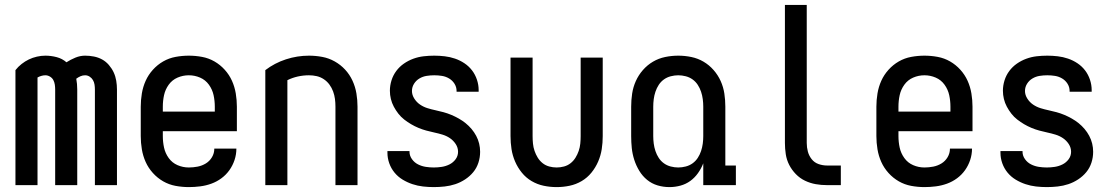

<svg xmlns="http://www.w3.org/2000/svg" viewBox="-20 -755 4540 783"><path d="M43 0V-469Q54 -483 68 -494Q82 -505 97.5 -512.5Q113 -520 130.5 -524Q148 -528 165 -528Q188 -528 211 -522Q234 -516 251 -501Q268 -512 287.5 -520Q307 -528 327 -528Q345 -528 363 -524.5Q381 -521 396.5 -512.5Q412 -504 424 -490Q436 -476 443.5 -460Q451 -444 454 -426Q457 -408 457 -390V0H367V-390Q367 -400 365.5 -410Q364 -420 359 -428.5Q354 -437 345.5 -442.5Q337 -448 327 -448Q317 -448 308 -444Q299 -440 291 -434Q293 -424 294 -412.5Q295 -401 295 -390V0H205V-390Q205 -400 203.5 -410Q202 -420 197.5 -428.5Q193 -437 184 -442.5Q175 -448 165 -448Q157 -448 148.5 -445.5Q140 -443 133 -439V0Z M750 8Q723 8 696 3Q669 -2 645.5 -15.5Q622 -29 603.5 -49.5Q585 -70 574 -94.5Q563 -119 558.5 -146Q554 -173 554 -200V-320Q554 -347 558.5 -374Q563 -401 574 -425.5Q585 -450 603.5 -470.5Q622 -491 645.5 -504.5Q669 -518 696 -523Q723 -528 750 -528Q777 -528 804 -523Q831 -518 854.5 -504.5Q878 -491 896.5 -470.5Q915 -450 926 -425.5Q937 -401 941.5 -374Q946 -347 946 -320V-220H644V-200Q644 -176 649 -153Q654 -130 668 -110.5Q682 -91 704 -81.5Q726 -72 750 -72Q768 -72 786 -75.5Q804 -79 819.5 -88.5Q835 -98 844.5 -114Q854 -130 854 -149H944Q944 -125 936.5 -102.5Q929 -80 915.5 -61Q902 -42 883 -28Q864 -14 842 -6Q820 2 796.5 5Q773 8 750 8ZM856 -300V-320Q856 -344 851 -367Q846 -390 832 -409.5Q818 -429 796 -438.5Q774 -448 750 -448Q726 -448 704 -438.5Q682 -429 668 -409.5Q654 -390 649 -367Q644 -344 644 -320V-300Z M1062 0V-469Q1100 -498 1146 -513Q1192 -528 1240 -528Q1267 -528 1294 -523Q1321 -518 1345 -504.5Q1369 -491 1387.5 -471Q1406 -451 1417.5 -426Q1429 -401 1433.5 -374Q1438 -347 1438 -320V0H1348V-320Q1348 -336 1346 -351.5Q1344 -367 1338.5 -382Q1333 -397 1323.5 -410Q1314 -423 1300.5 -432Q1287 -441 1271.5 -444.5Q1256 -448 1240 -448Q1217 -448 1194.5 -443Q1172 -438 1152 -428V0Z M1749 8Q1727 8 1705 5.5Q1683 3 1662 -4Q1641 -11 1622 -22.5Q1603 -34 1589 -51Q1575 -68 1567.5 -89Q1560 -110 1560 -132V-139H1650V-136Q1650 -120 1660 -106Q1670 -92 1685 -84.5Q1700 -77 1716.5 -74.5Q1733 -72 1749 -72Q1765 -72 1781.5 -74.5Q1798 -77 1813 -84.5Q1828 -92 1838 -105.5Q1848 -119 1848 -136Q1848 -153 1838.5 -167.5Q1829 -182 1815 -191.5Q1801 -201 1784.5 -206Q1768 -211 1751.5 -214.5Q1735 -218 1718.5 -222.5Q1702 -227 1686.5 -233.5Q1671 -240 1656.5 -248.5Q1642 -257 1628.5 -267.5Q1615 -278 1604.5 -291.5Q1594 -305 1586 -320Q1578 -335 1574 -351.5Q1570 -368 1570 -385Q1570 -406 1576.5 -427Q1583 -448 1596 -465.5Q1609 -483 1627 -495.5Q1645 -508 1665.5 -515.5Q1686 -523 1707.5 -525.5Q1729 -528 1751 -528Q1772 -528 1793.5 -525.5Q1815 -523 1835.5 -516Q1856 -509 1874 -497Q1892 -485 1905 -468Q1918 -451 1925 -430Q1932 -409 1932 -388V-381H1842V-384Q1842 -400 1833.5 -413.5Q1825 -427 1811.5 -435Q1798 -443 1782.5 -445.5Q1767 -448 1751 -448Q1735 -448 1719.5 -445.5Q1704 -443 1690.5 -435Q1677 -427 1668.5 -413.5Q1660 -400 1660 -384Q1660 -368 1669.5 -353Q1679 -338 1693 -328.5Q1707 -319 1723 -314Q1739 -309 1755.5 -305.5Q1772 -302 1788.5 -297.5Q1805 -293 1820.5 -286.5Q1836 -280 1851 -271.5Q1866 -263 1879 -252.5Q1892 -242 1903 -229Q1914 -216 1922 -201Q1930 -186 1934 -169.5Q1938 -153 1938 -136Q1938 -113 1931 -91.5Q1924 -70 1910 -53Q1896 -36 1877 -23.5Q1858 -11 1837 -4Q1816 3 1793.5 5.5Q1771 8 1749 8Z M2250 8Q2223 8 2197 2.5Q2171 -3 2148 -16.5Q2125 -30 2108 -51Q2091 -72 2080.5 -96.5Q2070 -121 2066 -147Q2062 -173 2062 -200V-520H2152V-200Q2152 -185 2153.5 -169.5Q2155 -154 2160 -139.5Q2165 -125 2173 -112Q2181 -99 2193 -89.5Q2205 -80 2220 -76Q2235 -72 2250 -72Q2265 -72 2280 -76Q2295 -80 2307 -89.5Q2319 -99 2327 -112Q2335 -125 2340 -139.5Q2345 -154 2346.5 -169.5Q2348 -185 2348 -200V-520H2438V-200Q2438 -173 2434 -147Q2430 -121 2419.5 -96.5Q2409 -72 2392 -51Q2375 -30 2352 -16.5Q2329 -3 2303 2.5Q2277 8 2250 8Z M2710 8Q2685 8 2661.5 1Q2638 -6 2619 -21.5Q2600 -37 2587 -58.5Q2574 -80 2566.5 -103.5Q2559 -127 2556.5 -151Q2554 -175 2554 -200V-320Q2554 -347 2558 -373.5Q2562 -400 2573 -424.5Q2584 -449 2602 -469.5Q2620 -490 2643 -503.5Q2666 -517 2692.5 -522.5Q2719 -528 2746 -528Q2773 -528 2799.5 -522.5Q2826 -517 2849 -503.5Q2872 -490 2890 -469.5Q2908 -449 2919 -424.5Q2930 -400 2934 -373.5Q2938 -347 2938 -320V-80H2981V0H2848V-89Q2840 -68 2826.5 -49Q2813 -30 2795 -17Q2777 -4 2755 2Q2733 8 2710 8ZM2746 -72Q2761 -72 2776.5 -76Q2792 -80 2804.5 -89Q2817 -98 2825.5 -111Q2834 -124 2839 -139Q2844 -154 2846 -169.5Q2848 -185 2848 -200V-320Q2848 -335 2846 -350.5Q2844 -366 2839 -381Q2834 -396 2825.5 -409Q2817 -422 2804.5 -431Q2792 -440 2776.5 -444Q2761 -448 2746 -448Q2731 -448 2715.5 -444Q2700 -440 2687.5 -431Q2675 -422 2666.5 -409Q2658 -396 2653 -381Q2648 -366 2646 -350.5Q2644 -335 2644 -320V-200Q2644 -185 2646 -169.5Q2648 -154 2653 -139Q2658 -124 2666.5 -111Q2675 -98 2687.5 -89Q2700 -80 2715.5 -76Q2731 -72 2746 -72Z M3409 0H3353Q3329 0 3306.5 -4Q3284 -8 3263 -18Q3242 -28 3225.5 -45Q3209 -62 3198.5 -82.5Q3188 -103 3184.5 -126Q3181 -149 3181 -172V-735H3270V-172Q3270 -154 3274.5 -137Q3279 -120 3290 -106Q3301 -92 3318 -86Q3335 -80 3353 -80H3409Z M3750 8Q3723 8 3696 3Q3669 -2 3645.5 -15.5Q3622 -29 3603.5 -49.5Q3585 -70 3574 -94.5Q3563 -119 3558.5 -146Q3554 -173 3554 -200V-320Q3554 -347 3558.5 -374Q3563 -401 3574 -425.5Q3585 -450 3603.5 -470.5Q3622 -491 3645.5 -504.5Q3669 -518 3696 -523Q3723 -528 3750 -528Q3777 -528 3804 -523Q3831 -518 3854.5 -504.5Q3878 -491 3896.5 -470.5Q3915 -450 3926 -425.5Q3937 -401 3941.5 -374Q3946 -347 3946 -320V-220H3644V-200Q3644 -176 3649 -153Q3654 -130 3668 -110.5Q3682 -91 3704 -81.5Q3726 -72 3750 -72Q3768 -72 3786 -75.5Q3804 -79 3819.5 -88.5Q3835 -98 3844.5 -114Q3854 -130 3854 -149H3944Q3944 -125 3936.5 -102.5Q3929 -80 3915.5 -61Q3902 -42 3883 -28Q3864 -14 3842 -6Q3820 2 3796.5 5Q3773 8 3750 8ZM3856 -300V-320Q3856 -344 3851 -367Q3846 -390 3832 -409.5Q3818 -429 3796 -438.5Q3774 -448 3750 -448Q3726 -448 3704 -438.5Q3682 -429 3668 -409.5Q3654 -390 3649 -367Q3644 -344 3644 -320V-300Z M4249 8Q4227 8 4205 5.5Q4183 3 4162 -4Q4141 -11 4122 -22.5Q4103 -34 4089 -51Q4075 -68 4067.5 -89Q4060 -110 4060 -132V-139H4150V-136Q4150 -120 4160 -106Q4170 -92 4185 -84.5Q4200 -77 4216.5 -74.5Q4233 -72 4249 -72Q4265 -72 4281.5 -74.5Q4298 -77 4313 -84.5Q4328 -92 4338 -105.5Q4348 -119 4348 -136Q4348 -153 4338.5 -167.5Q4329 -182 4315 -191.5Q4301 -201 4284.5 -206Q4268 -211 4251.5 -214.5Q4235 -218 4218.5 -222.5Q4202 -227 4186.5 -233.5Q4171 -240 4156.5 -248.5Q4142 -257 4128.5 -267.5Q4115 -278 4104.5 -291.5Q4094 -305 4086 -320Q4078 -335 4074 -351.5Q4070 -368 4070 -385Q4070 -406 4076.5 -427Q4083 -448 4096 -465.5Q4109 -483 4127 -495.5Q4145 -508 4165.5 -515.5Q4186 -523 4207.5 -525.5Q4229 -528 4251 -528Q4272 -528 4293.5 -525.5Q4315 -523 4335.5 -516Q4356 -509 4374 -497Q4392 -485 4405 -468Q4418 -451 4425 -430Q4432 -409 4432 -388V-381H4342V-384Q4342 -400 4333.5 -413.5Q4325 -427 4311.5 -435Q4298 -443 4282.5 -445.5Q4267 -448 4251 -448Q4235 -448 4219.5 -445.5Q4204 -443 4190.5 -435Q4177 -427 4168.5 -413.5Q4160 -400 4160 -384Q4160 -368 4169.5 -353Q4179 -338 4193 -328.5Q4207 -319 4223 -314Q4239 -309 4255.5 -305.5Q4272 -302 4288.5 -297.5Q4305 -293 4320.5 -286.5Q4336 -280 4351 -271.5Q4366 -263 4379 -252.5Q4392 -242 4403 -229Q4414 -216 4422 -201Q4430 -186 4434 -169.5Q4438 -153 4438 -136Q4438 -113 4431 -91.5Q4424 -70 4410 -53Q4396 -36 4377 -23.5Q4358 -11 4337 -4Q4316 3 4293.5 5.5Q4271 8 4249 8Z"/></svg>

Font: Iosevka Bendy Medium
Style: Regular
Weight: 500
Monospace: yes
Designer: Belleve Invis
Foundry: Belleve Invis
Version: Version 30.1.2